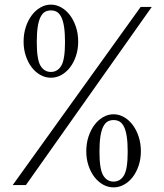

<svg xmlns="http://www.w3.org/2000/svg" viewBox="-20 -800 711 830"><path d="M92 0H35L588 -770H636ZM200 -780Q224 -780 245.5 -767.5Q267 -755 283 -733.5Q299 -712 308.5 -683Q318 -654 318 -620Q318 -587 308.5 -558.5Q299 -530 283 -509Q267 -488 245.5 -476Q224 -464 200 -464Q176 -464 154.5 -476Q133 -488 117 -509Q101 -530 91.5 -558.5Q82 -587 82 -620Q82 -654 91.5 -683Q101 -712 117 -733.5Q133 -755 154.5 -767.5Q176 -780 200 -780ZM200 -489Q229 -489 245 -516Q261 -543 261 -618Q261 -657 257 -683.5Q253 -710 245 -726Q237 -742 226 -748.5Q215 -755 200 -755Q185 -755 174 -748.5Q163 -742 155 -726Q147 -710 143 -683.5Q139 -657 139 -618Q139 -543 155 -516Q171 -489 200 -489ZM471 -306Q495 -306 516.5 -293.5Q538 -281 554 -259.5Q570 -238 579.5 -209Q589 -180 589 -146Q589 -113 579.5 -84.5Q570 -56 554 -35Q538 -14 516.5 -2Q495 10 471 10Q447 10 425.5 -2Q404 -14 388 -35Q372 -56 362.5 -84.5Q353 -113 353 -146Q353 -180 362.5 -209Q372 -238 388 -259.5Q404 -281 425.5 -293.5Q447 -306 471 -306ZM471 -15Q500 -15 516 -42Q532 -69 532 -144Q532 -183 528 -209.5Q524 -236 516 -252Q508 -268 497 -274.5Q486 -281 471 -281Q456 -281 445 -274.5Q434 -268 426 -252Q418 -236 414 -209.5Q410 -183 410 -144Q410 -69 426 -42Q442 -15 471 -15Z"/></svg>

Font: Libre Baskerville
Style: Regular
Weight: 400
Designer: Pablo Impallari, Rodrigo Fuenzalida
Foundry: Pablo Impallari, Rodrigo Fuenzalida
Version: Version 1.000; ttfautohint (v0.93) -l 8 -r 50 -G 200 -x 14 -